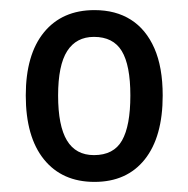

<svg xmlns="http://www.w3.org/2000/svg" viewBox="-20 -742 373 380"><path d="M302 -553Q302 -471 266.5 -426.5Q231 -382 167 -382Q103 -382 67 -426.5Q31 -471 31 -553Q31 -634 67 -678Q103 -722 167 -722Q209 -722 239 -703Q269 -684 285.5 -646.5Q302 -609 302 -553ZM95 -553Q95 -493 112.5 -464Q130 -435 166 -435Q205 -435 221.5 -464Q238 -493 238 -553Q238 -613 221 -641Q204 -669 166 -669Q131 -669 113 -641Q95 -613 95 -553Z"/></svg>

Font: Noto Sans Condensed
Style: Regular
Weight: 400
Width: 3
Version: Version 2.013